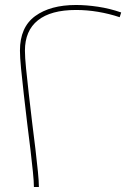

<svg xmlns="http://www.w3.org/2000/svg" viewBox="-20 -750 506 770"><path d="M116 0Q116 -21 112 -60.5Q108 -100 102 -151Q96 -202 89 -256Q82 -315 75.5 -371.5Q69 -428 64.5 -474.5Q60 -521 60 -547Q60 -641 121 -685.5Q182 -730 285 -730Q326 -730 373 -723Q420 -716 466 -700L460 -681Q418 -695 373.5 -702.5Q329 -710 285 -710Q184 -710 132 -668.5Q80 -627 80 -547Q80 -521 84.5 -475.5Q89 -430 95.5 -373.5Q102 -317 109 -258Q116 -204 122 -153Q128 -102 132 -62Q136 -22 136 0Z"/></svg>

Font: Alexandria Thin
Style: Regular
Weight: 250
Designer: Mohamed Gaber
Foundry: Kief Type Foundry
Version: Version 5.100